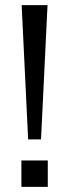

<svg xmlns="http://www.w3.org/2000/svg" viewBox="-20 -725 268 745"><path d="M89.2 -184.1 64 -705H164.4L139.2 -184.1ZM63 0V-102.4H165.4V0Z"/></svg>

Font: Mulish ExtraLight
Style: Regular
Weight: 200
Designer: Vernon Adams
Foundry: Vernon Adams
Version: Version 3.603